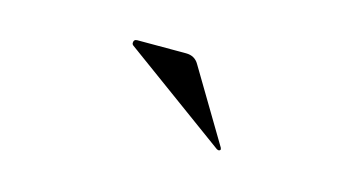

<svg xmlns="http://www.w3.org/2000/svg" viewBox="-35 -1059 670 358"><g transform="rotate(15 300.0 -880.5)"><path d="M393 -802 396 -801Q398 -801 399 -802Q400 -803 400 -804L399 -807L316 -946Q308 -960 291 -960H197Q190 -960 190 -953Q190 -950 193 -948Z"/></g></svg>

Font: Shippori Mincho B1 Medium
Style: Regular
Weight: 500
Designer: FONTDASU
Foundry: FONTDASU / Google Inc. / but / Adobe
Version: Version 3.110; ttfautohint (v1.8.3)